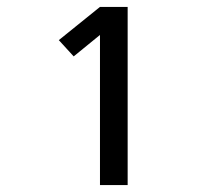

<svg xmlns="http://www.w3.org/2000/svg" viewBox="-20 -833 616 555"><path d="M269 -298H349V-813H269L150 -717L193 -670L269 -732Z"/></svg>

Font: Iosevka Sparkle
Style: Regular
Weight: 400
Designer: Belleve Invis
Foundry: Belleve Invis
Version: Version 4.5.0; ttfautohint (v1.8.3)